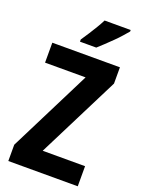

<svg xmlns="http://www.w3.org/2000/svg" viewBox="-171 -1010 805 1086"><g transform="rotate(20 231.0 -466.5)"><path d="M441 0H23V-98L272 -594H28V-714H435V-616L186 -121H441ZM420 -924Q408 -910 390.5 -890Q373 -870 351.5 -849Q330 -828 309 -808Q288 -788 271 -773H173V-786Q190 -811 206 -836Q222 -861 237 -886Q252 -911 263 -933H420Z"/></g></svg>

Font: Noto Sans Display Condensed
Style: Bold
Weight: 700
Width: 3
Designer: Monotype Design Team
Foundry: Monotype Imaging Inc.
Version: Version 2.003